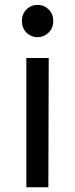

<svg xmlns="http://www.w3.org/2000/svg" viewBox="-20 -786 316 806"><path d="M90.5 0V-542.5H184.5L183 0ZM138 -630Q110.5 -630 91.2 -649Q72 -668 72 -698Q72 -727.5 91.2 -746.5Q110.5 -765.5 138 -765.5Q165 -765.5 184.2 -746.5Q203.5 -727.5 203.5 -698Q203.5 -668 184 -649Q164.5 -630 138 -630Z"/></svg>

Font: Spline Sans
Style: Regular
Weight: 400
Designer: Eben Sorkin, Mirko Velimirovic
Foundry: Sorkin Type
Version: Version 1.001